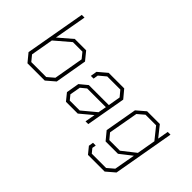

<svg xmlns="http://www.w3.org/2000/svg" viewBox="-114 -1192 1887 1887"><g transform="rotate(45 829.0 -249.0)"><path d="M56 -85 167 -714H205L145 -377L286 -498H444L514 -412L456 -77L366 0H126ZM352 -35 421 -94 475 -404 427 -463H295L137 -328L96 -94L144 -35Z M601 -74 624 -209 704 -275H982L1004 -403L954 -463H772L700 -403L692 -353H654L665 -420L757 -498H973L1044 -413L971 0H933L952 -106L825 0H661ZM817 -35 960 -154 976 -240H716L660 -194L640 -83L679 -35Z M1616 -498 1504 140 1415 216H1183L1126 146L1134 97H1172L1165 137L1201 181H1400L1469 122L1508 -97L1384 0H1212L1141 -86L1200 -420L1291 -498H1468L1558 -385L1578 -498ZM1550 -340 1451 -463H1304L1235 -404L1180 -94L1229 -35H1376L1516 -145Z"/></g></svg>

Font: Chakra Petch ExtraLight
Style: Italic
Weight: 275
Italic angle: -10°
Designer: Katatrad Aksorn Co.,Ltd.
Foundry: Cadson Demak Co.,Ltd.
Version: Version 1.000; ttfautohint (v1.6)